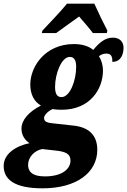

<svg xmlns="http://www.w3.org/2000/svg" viewBox="-91 -786 693 1046"><path d="M140 -619 137 -606H215C251 -631 294 -664 340 -696C361 -672 399 -628 415 -606H491L494 -619C474 -657 440 -727 423 -766H274C236 -719 175 -657 140 -619ZM141 240C325 240 439 155 439 30C439 -53 389 -94 307 -102L198 -114C170 -117 149 -121 149 -143C149 -157 167 -179 196 -192C209 -189 229 -188 245 -188C400 -188 470 -301 470 -402C470 -430 461 -460 448 -480C462 -490 472 -494 489 -494C513 -494 522 -480 521 -449C569 -449 582 -492 582 -526C582 -556 563 -581 524 -581C480 -581 447 -551 417 -514C391 -536 353 -546 312 -546C153 -546 74 -421 74 -326C74 -272 95 -232 132 -211C67 -178 26 -133 26 -85C26 -46 48 -20 70 -6C-1 8 -71 50 -71 118C-71 190 -15 240 141 240ZM244 -257C221 -257 209 -273 209 -313C209 -384 244 -476 289 -476C312 -476 324 -459 324 -422C324 -349 291 -257 244 -257ZM154 175C79 175 62 144 62 112C62 71 96 34 139 26L210 34C272 40 293 55 293 89C293 134 248 175 154 175Z"/></svg>

Font: Noto Serif Condensed Black
Style: Italic
Weight: 900
Width: 3
Italic angle: -12°
Designer: Monotype Design Team
Foundry: Monotype Imaging Inc.
Version: Version 2.013